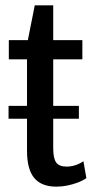

<svg xmlns="http://www.w3.org/2000/svg" viewBox="-20 -690 391 718"><path d="M191 8Q135 8 108 -24.5Q81 -57 81 -126V-524L110 -670H179V-136Q179 -98 190 -82.5Q201 -67 229 -67Q245 -67 261 -72Q277 -77 292 -87L303 -24Q289 -14 270 -7Q251 0 231 4Q211 8 191 8ZM13 -540H288V-468H13ZM275 -294V-246H12V-294Z"/></svg>

Font: Pathway Extreme Condensed Medium
Style: Regular
Weight: 500
Width: 3
Version: Version 1.001;gftools[0.9.26]